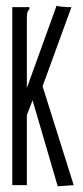

<svg xmlns="http://www.w3.org/2000/svg" viewBox="-20 -648 290 672"><path d="M94 -297 74 -245V0H23V-623H83V-616Q77 -610 75.5 -603Q74 -596 74 -579V-340L178 -628Q183 -626 196.5 -624.5Q210 -623 217 -623H230L129 -346L238 0L182 4Z"/></svg>

Font: Inconsolata UltraCondensed
Style: Regular
Weight: 400
Width: 1
Monospace: yes
Designer: Raph Levien, Cyreal, Brenton Simpson
Foundry: Raph Levien, Cyreal, Google
Version: Version 3.001; ttfautohint (v1.8.2.53-6de2)